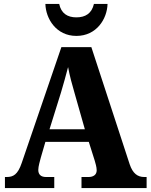

<svg xmlns="http://www.w3.org/2000/svg" viewBox="-20 -953 763 973"><path d="M367 -771C470 -771 523 -858 525 -933H456C445 -885 413 -865 367 -865C322 -865 290 -885 280 -933H210C212 -858 265 -771 367 -771ZM5 0H255V-56H213C187 -56 174 -69 174 -92C174 -110 183 -139 187 -155L210 -234H430L460 -139C463 -128 470 -107 470 -90C470 -65 450 -56 429 -56H393V0H723V-56H711C678 -56 653 -73 637 -121L443 -714H291L90 -127C70 -68 47 -56 14 -56H5ZM231 -298 289 -484C301 -524 314 -571 325 -613C333 -569 346 -522 358 -481L410 -298Z"/></svg>

Font: Noto Serif Tamil SemiCondensed ExtraBold
Style: Regular
Weight: 800
Width: 4
Designer: Indian Type Foundry, Tom Grace, and the Monotype Design Team
Foundry: Monotype Imaging Inc.
Version: Version 2.004